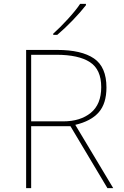

<svg xmlns="http://www.w3.org/2000/svg" viewBox="-20 -972 640 992"><path d="M115 -714H276Q401 -714 465.5 -670Q530 -626 530 -520Q530 -437 490 -391.5Q450 -346 369 -327L565 0H535L344 -320H141V0H115ZM307 -345Q395 -345 449 -389Q503 -433 503 -522Q503 -613 444.5 -651Q386 -689 271 -689H141V-345ZM255 -798Q290 -829 331.5 -874.5Q373 -920 394 -952H424V-945Q396 -909 355 -866.5Q314 -824 276 -792H255Z"/></svg>

Font: Noto Sans Mono UI Thin
Style: Regular
Weight: 250
Monospace: yes
Designer: Monotype Design team
Foundry: Monotype Imaging Inc.
Version: Version 1.000